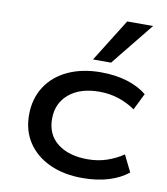

<svg xmlns="http://www.w3.org/2000/svg" viewBox="-86 -840 802 921"><g transform="rotate(10 315.0 -379.5)"><path d="M377 9Q286 9 217.5 -22.5Q149 -54 111 -111Q73 -168 73 -245Q73 -324 111 -383Q149 -442 218 -474Q287 -506 378 -506Q449 -506 506 -488.5Q563 -471 602 -439L562 -358Q525 -384 481 -398.5Q437 -413 387 -413Q294 -413 239.5 -367.5Q185 -322 185 -246Q185 -169 239.5 -126.5Q294 -84 386 -84Q437 -84 480.5 -99Q524 -114 559 -138L599 -57Q561 -26 505 -8.5Q449 9 377 9ZM329 -560 459 -768H585L417 -560Z"/></g></svg>

Font: Nunito Sans 7pt Expanded Medium
Style: Regular
Weight: 500
Width: 7
Designer: Vernon Adams
Foundry: Vernon Adams
Version: Version 3.101;gftools[0.9.27]